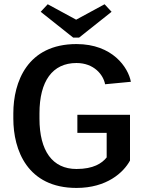

<svg xmlns="http://www.w3.org/2000/svg" viewBox="-20 -876 682 912"><path d="M510 -820 476.7 -855.8 341.7 -782.5 206.7 -855.8 173.3 -820 327.5 -697.5H355.8ZM347.5 -245H486.7V-128.3C464.2 -100 423.3 -73.3 343.3 -73.3C229.2 -73.3 167.5 -159.2 167.5 -312.5V-337.5C167.5 -490.8 229.2 -576.7 343.3 -576.7C426.7 -576.7 470.8 -520.8 479.2 -475.8L601.7 -487.5C589.2 -555 515 -666.7 343.3 -666.7C110 -666.7 43.3 -486.7 43.3 -337.5V-312.5C43.3 -163.3 110 16.7 343.3 16.7C487.5 16.7 566.7 -56.7 597.5 -113.3V-330.8H347.5Z"/></svg>

Font: Boon SemiBold
Style: Regular
Weight: 600
Designer: Sungsit Sawaiwan
Foundry: FontUni
Version: Version 2.0